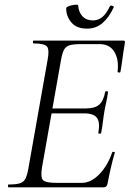

<svg xmlns="http://www.w3.org/2000/svg" viewBox="-20 -798 554 818"><path d="M16 0Q14 0 14 -6Q14 -12 16 -12Q48 -12 64.5 -17Q81 -22 88.5 -37Q96 -52 101 -81L183 -544Q191 -587 180 -600Q169 -613 123 -613Q120 -613 120 -619Q120 -625 123 -625H506Q514 -625 512 -616Q509 -598 505.5 -574.5Q502 -551 499 -528.5Q496 -506 493 -492Q492 -488 486 -489Q480 -490 481 -493Q487 -545 467 -577.5Q447 -610 405 -610H323Q292 -610 276 -605Q260 -600 252.5 -585.5Q245 -571 240 -543L159 -85Q152 -43 163 -31Q174 -19 219 -19H329Q367 -19 402.5 -55Q438 -91 458 -149Q459 -152 465 -151Q471 -150 469 -147Q461 -121 452.5 -84Q444 -47 438 -15Q435 0 422 0ZM411 -232Q410 -228 404 -228.5Q398 -229 399 -233Q407 -277 393 -296Q379 -315 338 -315H174L177 -336H345Q384 -336 402.5 -352Q421 -368 428 -406Q429 -410 435 -409.5Q441 -409 440 -404Q436 -376 432 -359.5Q428 -343 425 -325Q421 -302 418.5 -280Q416 -258 411 -232ZM351 -676Q306 -676 284 -702.5Q262 -729 262 -762Q262 -767 270 -770.5Q278 -774 287.5 -776Q297 -778 305 -778Q313 -778 313 -775Q315 -746 331.5 -728.5Q348 -711 376 -711Q398 -711 415.5 -725Q433 -739 448 -771Q452 -776 459 -773Q466 -770 465 -768Q445 -724 417 -700Q389 -676 351 -676Z"/></svg>

Font: Cormorant
Style: Italic
Weight: 400
Italic angle: -10°
Designer: Christian Thalmann (Catharsis Fonts)
Foundry: Catharsis Fonts
Version: Version 4.000